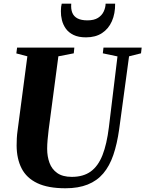

<svg xmlns="http://www.w3.org/2000/svg" viewBox="-20 -998 778 1028"><path d="M671 -696.5 618 -305.5Q607 -227.5 586.8 -168.2Q566.5 -109 533 -69.5Q499.5 -30 449.5 -10Q399.5 10 330.5 10Q237 10 179.5 -17.5Q122 -45 95.8 -96.2Q69.5 -147.5 69 -218.5Q69 -237.5 70 -257.2Q71 -277 74 -298L126.5 -696.5L67.5 -712L71.5 -743H378L375 -712.5L292.5 -696.5L240.5 -303.5Q237 -275.5 234.8 -249.5Q232.5 -223.5 232.5 -201.5Q232.5 -160.5 245 -126.2Q257.5 -92 286.5 -71.5Q315.5 -51 364.5 -51Q426 -51 465.8 -79.8Q505.5 -108.5 528.8 -167.5Q552 -226.5 563 -317L609 -696L530.5 -712.5L534 -743H738.5L735 -712.5ZM440.5 -798Q400 -798 373.5 -811Q347 -824 332.2 -845Q317.5 -866 311.5 -890.5Q305.5 -915 306 -938.5Q306 -951 307.2 -961Q308.5 -971 310.5 -978.5H361.5Q359 -949.5 367.2 -929.5Q375.5 -909.5 395.5 -899.2Q415.5 -889 448 -889Q483.5 -889 504.5 -902.2Q525.5 -915.5 535.2 -936.2Q545 -957 545.5 -978.5H596.5Q597 -925 579 -884.2Q561 -843.5 526.2 -820.8Q491.5 -798 440.5 -798Z"/></svg>

Font: Merriweather 96pt ExtraBold
Style: Italic
Weight: 800
Italic angle: -7.8°
Version: Version 2.101